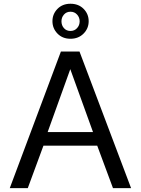

<svg xmlns="http://www.w3.org/2000/svg" viewBox="-20 -979 733 999"><path d="M30.8 0 296.9 -710.9H393.6L662.1 0H567.9L485.8 -221.2H206.1L124.5 0ZM228 -292H463.9L345.7 -619.1ZM346.7 -777.3Q305.2 -777.3 279.1 -804.2Q252.9 -831.1 252.9 -868.7Q252.9 -906.2 279.1 -932.9Q305.2 -959.5 346.7 -959.5Q388.7 -959.5 415 -932.9Q441.4 -906.2 441.4 -868.7Q441.4 -831.1 414.8 -804.2Q388.2 -777.3 346.7 -777.3ZM346.7 -817.9Q367.7 -817.9 381.1 -832.8Q394.5 -847.7 394.5 -868.2Q394.5 -888.2 381.1 -903.1Q367.7 -918 346.7 -918Q325.7 -918 312.7 -903.1Q299.8 -888.2 299.8 -868.2Q299.8 -847.2 312.7 -832.5Q325.7 -817.9 346.7 -817.9Z"/></svg>

Font: Comme
Style: Regular
Weight: 400
Designer: Vernon Adams
Foundry: Vernon Adams
Version: Version 1.000;gftools[0.9.27]